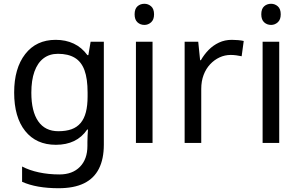

<svg xmlns="http://www.w3.org/2000/svg" viewBox="-20 -757 1584 1017"><path d="M275 -546Q328 -546 370.5 -526Q413 -506 443 -465H448L460 -536H530V9Q530 85 504 136.5Q478 188 425 214Q372 240 290 240Q232 240 183.5 231.5Q135 223 97 206V125Q135 145 186 156Q237 167 295 167Q364 167 403.5 126.5Q443 86 443 16V-5Q443 -17 444 -39.5Q445 -62 446 -71H442Q414 -30 372.5 -10Q331 10 276 10Q172 10 113.5 -63Q55 -136 55 -267Q55 -395 113.5 -470.5Q172 -546 275 -546ZM287 -472Q242 -472 210.5 -448Q179 -424 162.5 -378Q146 -332 146 -266Q146 -167 182.5 -114.5Q219 -62 289 -62Q330 -62 359 -72.5Q388 -83 407 -105.5Q426 -128 435 -163Q444 -198 444 -246V-267Q444 -340 427.5 -385Q411 -430 376 -451Q341 -472 287 -472Z M788 -536V0H700V-536ZM745 -737Q765 -737 780.5 -723.5Q796 -710 796 -681Q796 -653 780.5 -639Q765 -625 745 -625Q723 -625 708 -639Q693 -653 693 -681Q693 -710 708 -723.5Q723 -737 745 -737Z M1208 -546Q1223 -546 1240.5 -544.5Q1258 -543 1271 -540L1260 -459Q1247 -462 1231.5 -464Q1216 -466 1202 -466Q1171 -466 1143 -453Q1115 -440 1093 -416.5Q1071 -393 1058.5 -360Q1046 -327 1046 -286V0H958V-536H1030L1040 -438H1044Q1061 -468 1085 -492.5Q1109 -517 1140 -531.5Q1171 -546 1208 -546Z M1459 -536V0H1371V-536ZM1416 -737Q1436 -737 1451.5 -723.5Q1467 -710 1467 -681Q1467 -653 1451.5 -639Q1436 -625 1416 -625Q1394 -625 1379 -639Q1364 -653 1364 -681Q1364 -710 1379 -723.5Q1394 -737 1416 -737Z"/></svg>

Font: uoriya85
Style: Book
Weight: 400
Designer: Jelle Bosma - Monotype Design Team
Foundry: Monotype Imaging Inc.
Version: Version 2.003